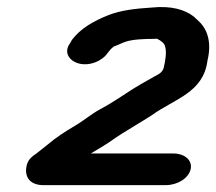

<svg xmlns="http://www.w3.org/2000/svg" viewBox="-20 -588 628 558"><path d="M534 -96C540 -122 517 -142 483 -142H244C269 -157 292 -170 315 -187C340 -204 372 -222 397 -238L421 -253C487 -301 571 -318 583 -412C595 -462 585 -501 557 -527L543 -540C517 -560 478 -572 420 -566C372 -563 331 -558 295 -544C250 -526 214 -505 189 -472L184 -463C163 -435 183 -411 207 -404C242 -394 279 -413 292 -433C298 -441 303 -447 311 -453C326 -458 333 -463 346 -467C367 -474 402 -475 427 -475C431 -475 434 -476 437 -475C446 -471 459 -462 460 -452C465 -436 460 -409 456 -392C453 -379 443 -373 431 -367C404 -352 372 -334 347 -317L324 -302C307 -291 289 -280 270 -270C243 -255 223 -237 197 -222C170 -206 142 -188 120 -169L86 -142C73 -133 63 -126 58 -109C50 -78 63 -52 102 -50H462C496 -50 528 -70 534 -96Z"/></svg>

Font: Blanket
Style: SikObl
Weight: 700
Foundry: Cannot Into Space Fonts
Version: Version 0.9